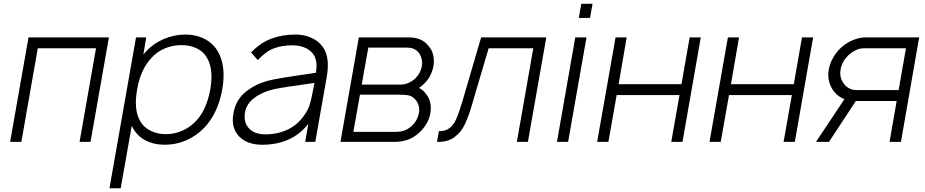

<svg xmlns="http://www.w3.org/2000/svg" viewBox="-20 -764 4984 1034"><path d="M467.5 0H408.5L497 -504H183.5L95 0H34.5L133.5 -562.5H566.5Z M1177 -282.5Q1153.5 -153.5 1080 -76Q1036 -31 981.8 -7.8Q927.5 15.5 867.5 15.5Q807 15.5 761.2 -9.2Q715.5 -34 691.5 -82.5L689.5 -86.5L630 250H569.5L712.5 -562.5H767.5L752 -470L762.5 -482.5Q803 -528 860 -553Q918.5 -578 978 -578Q1035.5 -578 1081.2 -554.8Q1127 -531.5 1153 -487.5Q1199 -408.5 1177 -282.5ZM1112.5 -282.5Q1131 -391 1095.5 -451Q1077 -485.5 1040.5 -503.2Q1004 -521 957 -521Q911.5 -521 868.8 -503.8Q826 -486.5 795.5 -452Q737 -390 718.5 -282.5Q699 -173 735 -111.5Q754 -78 791 -59.8Q828 -41.5 874 -41.5Q896.5 -41.5 918.8 -46.2Q941 -51 962 -60.2Q983 -69.5 1001.8 -82.8Q1020.5 -96 1036.5 -113.5Q1092 -171.5 1112.5 -282.5Z M1623.5 0 1640.5 -97Q1552 15.5 1391.5 15.5Q1311 15.5 1267 -30Q1223.5 -75.5 1237 -153Q1241.5 -180 1251.2 -202Q1261 -224 1276.2 -242.8Q1291.5 -261.5 1313 -277.2Q1334.5 -293 1363 -307.5Q1402.5 -326 1452.5 -336Q1477.5 -341 1513.2 -346.8Q1549 -352.5 1596.5 -359.5L1681 -372Q1694.5 -446.5 1658 -483Q1621 -520 1553 -520Q1498.5 -520 1455 -503.5Q1412 -487.5 1368.5 -440.5L1332 -481.5Q1382 -533.5 1441.2 -555.8Q1500.5 -578 1571.5 -578Q1612 -578 1647.2 -564.5Q1682.5 -551 1705 -527Q1761.5 -472 1739.5 -349L1678 0ZM1673.5 -317.5Q1494.5 -292.5 1460 -284.5Q1396.5 -271 1352 -238.5Q1307.5 -206 1299.5 -159.5Q1290.5 -104.5 1321 -72.5Q1351.5 -40.5 1409 -40.5Q1475.5 -40.5 1529.8 -66.5Q1584 -92.5 1618.5 -143.5Q1641.5 -174.5 1650.5 -209.5Q1655.5 -227 1661 -253.8Q1666.5 -280.5 1673.5 -317.5Z M2182 -562.5Q2253.5 -562.5 2288.5 -515.5Q2307 -494.5 2313.2 -466.5Q2319.5 -438.5 2314.5 -408.5Q2309 -380 2295.8 -355Q2282.5 -330 2261.5 -310.5Q2253.5 -303.5 2247.2 -298.2Q2241 -293 2236.5 -290.5Q2262 -276.5 2273 -259.5Q2290.5 -239.5 2296.8 -212.2Q2303 -185 2297.5 -155Q2292.5 -122 2272.8 -91.2Q2253 -60.5 2226 -39.5Q2176 0 2106 0H1813.5L1912.5 -562.5ZM1928 -308.5H2137.5Q2179.5 -308.5 2216.5 -341.5Q2245 -370 2252 -408.5Q2258 -443 2239.5 -474Q2218 -507.5 2172.5 -507.5H1963.5ZM1883 -54H2111.5Q2135.5 -54 2155.2 -60.2Q2175 -66.5 2193.5 -82.5Q2228.5 -112 2236.5 -158.5Q2239.5 -177 2234.8 -194.8Q2230 -212.5 2218.5 -226Q2202.5 -245 2184 -249.5Q2165 -254 2132 -254H1918.5Z M2922 -562.5 2823 0H2763.5L2852 -504H2611.5L2524 -207.5Q2505.5 -141 2484 -96Q2464 -52 2427 -25Q2390 2 2333.5 0L2343.5 -57.5Q2380 -57.5 2402 -75Q2424 -92.5 2437.5 -124Q2444.5 -140 2452.5 -163.2Q2460.5 -186.5 2470 -217.5L2571 -562.5Z M3171 -743.5 3157.5 -667.5H3097L3110.5 -743.5ZM3138.5 -562.5 3039.5 0H2979.5L3078 -562.5Z M3754 -562.5 3655.5 0H3595L3639.5 -252H3301L3256.5 0H3196L3295 -562.5H3355L3311.5 -310.5H3650L3694 -562.5Z M4359 -562.5 4260.5 0H4200L4244.5 -252H3906L3861.5 0H3801L3900 -562.5H3960L3916.5 -310.5H4255L4299 -562.5Z M4770.5 0 4809 -220H4589L4444.5 0H4374.5L4527.5 -230Q4494.5 -242.5 4471.5 -271Q4452.5 -295 4444.8 -326.2Q4437 -357.5 4443.5 -390.5Q4449.5 -424 4468.2 -455.8Q4487 -487.5 4513 -510.5Q4526.5 -522.5 4542 -532Q4557.5 -541.5 4574 -548.2Q4590.5 -555 4607 -558.8Q4623.5 -562.5 4639 -562.5H4930L4832 0ZM4819.5 -279 4859 -504H4631Q4611 -504 4589.8 -494.2Q4568.5 -484.5 4550.5 -467.5Q4515 -435 4507 -390.5Q4499.5 -347 4523.5 -314.5Q4535 -298 4552.8 -288.5Q4570.5 -279 4591.5 -279Z"/></svg>

Font: Russisch Sans Light
Style: Italic
Weight: 300
Italic angle: -10°
Designer: Michael Sharanda (font) & Cristiano Sobral (main changes)
Foundry: Michael Sharanda
Version: Version 2.00;September 8, 2020;FontCreator 13.0.0.2681 64-bi